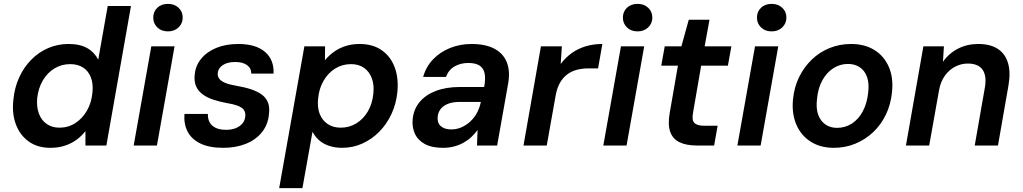

<svg xmlns="http://www.w3.org/2000/svg" viewBox="-20 -751 5280 991"><path d="M240 12Q174 12 128.5 -20.5Q83 -53 62 -109Q41 -165 49 -236Q55 -299 79 -351.5Q103 -404 141.5 -443Q180 -482 229 -503Q278 -524 334 -524Q393 -524 430.5 -502.5Q468 -481 487 -443L536 -720H656L529 0H421V-74Q403 -51 377.5 -31.5Q352 -12 317.5 0Q283 12 240 12ZM287 -92Q332 -92 368.5 -115.5Q405 -139 428.5 -179.5Q452 -220 457 -272Q462 -317 449.5 -350.5Q437 -384 409.5 -402Q382 -420 342 -420Q298 -420 261.5 -398Q225 -376 201.5 -336.5Q178 -297 172 -245Q168 -200 180.5 -165.5Q193 -131 220.5 -111.5Q248 -92 287 -92Z M670 0 761 -512H881L790 0ZM847 -589Q813 -589 792 -609.5Q771 -630 771 -660Q771 -691 792 -711Q813 -731 847 -731Q880 -731 901.5 -711Q923 -691 923 -660Q923 -630 901.5 -609.5Q880 -589 847 -589Z M1132 12Q1060 12 1014 -10.5Q968 -33 948 -72.5Q928 -112 932 -163H1053Q1052 -140 1061 -121.5Q1070 -103 1091.5 -92Q1113 -81 1147 -81Q1177 -81 1198 -90Q1219 -99 1231.5 -114Q1244 -129 1246 -150Q1248 -172 1237.5 -185Q1227 -198 1205 -206Q1183 -214 1151 -219Q1113 -226 1081 -236.5Q1049 -247 1026 -264Q1003 -281 992 -306Q981 -331 985 -366Q989 -412 1018.5 -448Q1048 -484 1097 -504Q1146 -524 1210 -524Q1300 -524 1347.5 -483.5Q1395 -443 1392 -371H1277Q1277 -399 1255 -415Q1233 -431 1194 -431Q1154 -431 1130 -415Q1106 -399 1104 -374Q1102 -358 1111.5 -345Q1121 -332 1143 -323Q1165 -314 1201 -308Q1243 -301 1276 -290Q1309 -279 1331 -263Q1353 -247 1363 -222Q1373 -197 1368 -160Q1363 -107 1331.5 -68Q1300 -29 1248.5 -8.5Q1197 12 1132 12Z M1421 220 1551 -512H1658L1657 -440Q1677 -464 1703 -483Q1729 -502 1762.5 -513Q1796 -524 1836 -524Q1904 -524 1950 -492Q1996 -460 2017 -404Q2038 -348 2031 -276Q2025 -215 2000.5 -162.5Q1976 -110 1937.5 -71Q1899 -32 1850 -10Q1801 12 1746 12Q1709 12 1678 1.5Q1647 -9 1626 -28Q1605 -47 1593 -71L1541 220ZM1739 -92Q1783 -92 1819.5 -114.5Q1856 -137 1879 -176.5Q1902 -216 1907 -268Q1912 -313 1899 -347.5Q1886 -382 1858.5 -401Q1831 -420 1792 -420Q1747 -420 1710.5 -397.5Q1674 -375 1650.5 -335Q1627 -295 1622 -243Q1617 -197 1630 -163.5Q1643 -130 1671 -111Q1699 -92 1739 -92Z M2267 12Q2208 12 2172 -8Q2136 -28 2121 -62Q2106 -96 2110 -136Q2115 -187 2145.5 -224Q2176 -261 2229 -281.5Q2282 -302 2354 -302H2479Q2487 -344 2481.5 -371.5Q2476 -399 2455.5 -412.5Q2435 -426 2397 -426Q2357 -426 2326 -408Q2295 -390 2282 -354H2164Q2179 -407 2215.5 -445Q2252 -483 2303.5 -503.5Q2355 -524 2414 -524Q2485 -524 2531 -500Q2577 -476 2595.5 -430.5Q2614 -385 2603 -321L2546 0H2442L2445 -80Q2431 -61 2413 -44Q2395 -27 2372.5 -14.5Q2350 -2 2323.5 5Q2297 12 2267 12ZM2309 -83Q2337 -83 2362 -94Q2387 -105 2407.5 -124Q2428 -143 2441.5 -168Q2455 -193 2461 -221L2462 -225H2353Q2318 -225 2293 -215.5Q2268 -206 2254.5 -188.5Q2241 -171 2239 -148Q2236 -117 2255 -100Q2274 -83 2309 -83Z M2682 0 2772 -512H2880L2874 -421Q2899 -454 2931 -477Q2963 -500 3003 -512Q3043 -524 3089 -524L3067 -398H3015Q2986 -398 2958.5 -391Q2931 -384 2909 -368Q2887 -352 2871 -325Q2855 -298 2848 -258L2802 0Z M3094 0 3185 -512H3305L3214 0ZM3271 -589Q3237 -589 3216 -609.5Q3195 -630 3195 -660Q3195 -691 3216 -711Q3237 -731 3271 -731Q3304 -731 3325.5 -711Q3347 -691 3347 -660Q3347 -630 3325.5 -609.5Q3304 -589 3271 -589Z M3576 0Q3522 0 3487 -17Q3452 -34 3439 -71.5Q3426 -109 3437 -170L3479 -412H3393L3411 -512H3497L3535 -649H3642L3617 -512H3755L3737 -412H3599L3557 -169Q3550 -131 3564 -116.5Q3578 -102 3616 -102H3684L3666 0Z M3786 0 3877 -512H3997L3906 0ZM3963 -589Q3929 -589 3908 -609.5Q3887 -630 3887 -660Q3887 -691 3908 -711Q3929 -731 3963 -731Q3996 -731 4017.5 -711Q4039 -691 4039 -660Q4039 -630 4017.5 -609.5Q3996 -589 3963 -589Z M4284 12Q4214 12 4164 -20Q4114 -52 4090 -108.5Q4066 -165 4073 -238Q4079 -301 4104.5 -353Q4130 -405 4170 -443.5Q4210 -482 4262 -503Q4314 -524 4373 -524Q4443 -524 4493 -493Q4543 -462 4567.5 -406Q4592 -350 4584 -275Q4578 -213 4553 -160.5Q4528 -108 4487.5 -69.5Q4447 -31 4395 -9.5Q4343 12 4284 12ZM4300 -91Q4342 -91 4376.5 -113Q4411 -135 4433 -176Q4455 -217 4461 -272Q4467 -321 4455 -354Q4443 -387 4417.5 -404Q4392 -421 4357 -421Q4316 -421 4281.5 -399Q4247 -377 4224.5 -336.5Q4202 -296 4197 -240Q4191 -192 4203 -159Q4215 -126 4240.5 -108.5Q4266 -91 4300 -91Z M4656 0 4746 -512H4852L4847 -432Q4877 -475 4924 -499.5Q4971 -524 5029 -524Q5092 -524 5130.5 -498.5Q5169 -473 5183 -425Q5197 -377 5185 -309L5131 0H5011L5063 -297Q5074 -358 5052 -390.5Q5030 -423 4975 -423Q4941 -423 4910 -407Q4879 -391 4857 -360.5Q4835 -330 4827 -286L4776 0Z"/></svg>

Font: DM Sans 12pt SemiBold
Style: Italic
Weight: 600
Italic angle: -10°
Version: Version 4.004;gftools[0.9.30]